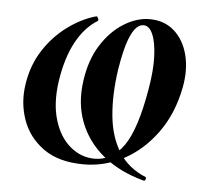

<svg xmlns="http://www.w3.org/2000/svg" viewBox="-40 -441 561 526"><g transform="rotate(5 240.5 -178.0)"><path d="M373 43Q306 25 261 -12Q216 -49 196 -101Q176 -153 185 -215Q193 -273 219 -314Q245 -355 280.5 -377Q316 -399 351 -399Q392 -399 419 -375Q446 -351 456.5 -311Q467 -271 458 -222Q444 -148 405.5 -95Q367 -42 315 -14.5Q263 13 206 13Q137 13 95 -17Q53 -47 36.5 -94Q20 -141 28 -192Q36 -245 62.5 -286Q89 -327 127 -355Q165 -383 205 -394Q207 -395 210 -389.5Q213 -384 209 -381Q175 -360 151.5 -317Q128 -274 118 -209Q109 -147 123 -101Q137 -55 167 -30Q197 -5 234 -5Q282 -5 314 -50.5Q346 -96 365 -208Q374 -260 372.5 -298.5Q371 -337 361.5 -359Q352 -381 336 -381Q297 -381 277 -253Q267 -184 272.5 -126.5Q278 -69 303.5 -28Q329 13 378 33Q380 34 378.5 39Q377 44 373 43Z"/></g></svg>

Font: Cormorant
Style: Bold Italic
Weight: 700
Italic angle: -10°
Designer: Christian Thalmann (Catharsis Fonts)
Foundry: Catharsis Fonts
Version: Version 4.000